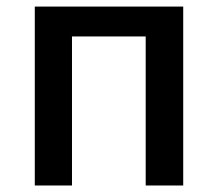

<svg xmlns="http://www.w3.org/2000/svg" viewBox="-20 -570 669 590"><path d="M86.9 0V-549.8H543V0H427.7V-458H201.2V0Z"/></svg>

Font: Gen Shin Gothic Medium
Style: Regular
Weight: 500
Designer: [Source Han Sans]
Ryoko NISHIZUKA  (kana & ideographs); Paul D. Hunt (Latin, Greek & Cyrillic); Wenlong ZHANG  (bopomofo
Version: Version 1.002.20150607